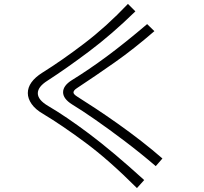

<svg xmlns="http://www.w3.org/2000/svg" viewBox="-20 -864 1040 980"><path d="M679 96Q535 -48 414 -137.5Q293 -227 201 -282Q161 -305 141.5 -333Q122 -361 122 -389Q122 -446 196 -493Q297 -556 411 -643Q525 -730 633 -844L671 -806Q550 -688 434 -601Q318 -514 222 -452Q173 -421 173 -388Q173 -354 226 -323Q315 -271 434 -182Q553 -93 716 55ZM775 -16Q698 -82 617.5 -143Q537 -204 466.5 -253Q396 -302 348 -331Q302 -360 302 -393Q302 -427 347 -455Q433 -508 525 -576Q617 -644 731 -741L768 -705Q663 -614 565.5 -545.5Q468 -477 374 -415Q355 -403 355 -392Q355 -383 374 -371Q414 -346 468.5 -310Q523 -274 583 -231.5Q643 -189 701.5 -143.5Q760 -98 809 -55Z"/></svg>

Font: Train One
Style: Regular
Weight: 400
Designer: Fontworks Inc.
Foundry: Fontworks Inc.
Version: Version 1.100